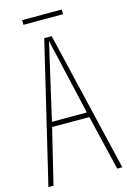

<svg xmlns="http://www.w3.org/2000/svg" viewBox="-125 -887 627 946"><g transform="rotate(-15 188.5 -414.0)"><path d="M290 -828H88V-804H290ZM351 0H377L208 -714H170L0 0H26L94 -281H284ZM208 -612 278 -306H100L170 -612C178 -646 183 -666 189 -695C195 -666 200 -645 208 -612Z"/></g></svg>

Font: Noto Sans Ethiopic ExtraCondensed Thin
Style: Regular
Weight: 100
Width: 2
Designer: Monotype Design Team
Foundry: Monotype Imaging Inc.
Version: Version 2.102